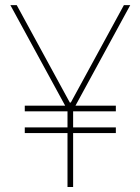

<svg xmlns="http://www.w3.org/2000/svg" viewBox="-20 -748 562 768"><path d="M46.9 -727.5 272.5 -313.5H247.1L21.5 -727.5ZM250 -313.5 475.6 -727.5H501L275.4 -313.5ZM272.5 -337.9V0H250V-337.9ZM443.4 -325.2V-302.7H79.1V-325.2ZM443.4 -238.3V-215.8H79.1V-238.3Z"/></svg>

Font: Inter Tight Thin
Style: Regular
Weight: 250
Designer: Rasmus Andersson
Foundry: rsms
Version: Version 3.004